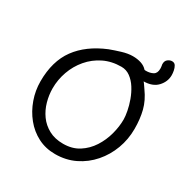

<svg xmlns="http://www.w3.org/2000/svg" viewBox="-177 -933 1051 1083"><g transform="rotate(30 349.0 -392.0)"><path d="M326 0Q264 0 213.5 -26Q163 -52 126.5 -97Q90 -142 70 -198.5Q50 -255 50 -315Q50 -446 111.5 -530Q173 -614 292 -663Q324 -675 362 -686.5Q400 -698 431 -698Q461 -698 485.5 -690Q510 -682 526 -664Q537 -652 541 -639.5Q545 -627 545 -615Q553 -608 562.5 -594.5Q572 -581 580 -569Q617 -518 630.5 -465Q644 -412 644 -347Q644 -279 621 -217Q598 -155 555.5 -106Q513 -57 454.5 -28.5Q396 0 326 0ZM336 -73Q395 -73 438 -100.5Q481 -128 509 -171.5Q537 -215 550.5 -265.5Q564 -316 564 -362Q564 -383 558 -415Q552 -447 539.5 -481.5Q527 -516 508 -546Q489 -576 463 -595Q437 -614 405 -614Q342 -614 291 -589Q240 -564 203.5 -521Q167 -478 148 -424.5Q129 -371 129 -315Q129 -272 141 -229Q153 -186 178 -151Q203 -116 242.5 -94.5Q282 -73 336 -73ZM552 -605Q528 -605 513.5 -619Q499 -633 494 -648Q493 -651 492.5 -653.5Q492 -656 492 -658Q492 -667 496.5 -671Q501 -675 502 -673Q519 -663 535 -663Q562 -663 581 -673.5Q600 -684 600 -714Q600 -719 599.5 -724Q599 -729 598 -735Q597 -737 597 -740Q597 -743 597 -745Q597 -764 610 -774Q623 -784 637 -784Q653 -784 660.5 -771.5Q668 -759 671 -743Q674 -727 674 -714Q674 -672 643 -638.5Q612 -605 552 -605Z"/></g></svg>

Font: Fuzzy Bubbles
Style: Regular
Weight: 400
Designer: Robert E. Leuschke
Foundry: Robert E. Leuschke
Version: Version 1.010; ttfautohint (v1.8.3)